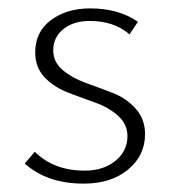

<svg xmlns="http://www.w3.org/2000/svg" viewBox="-20 -434 411 458"><path d="M180 4Q92 4 39 -44L63 -72Q108 -27 182 -27Q227 -27 255.5 -50.5Q284 -74 284 -109Q284 -138 261.5 -158Q239 -178 206.5 -189.5Q174 -201 141.5 -213.5Q109 -226 86.5 -249.5Q64 -273 64 -309Q64 -358 101.5 -386Q139 -414 195 -414Q263 -414 309 -382L289 -352Q252 -384 194 -384Q155 -384 131 -364.5Q107 -345 107 -314Q107 -286 129.5 -267Q152 -248 184 -236.5Q216 -225 248.5 -212.5Q281 -200 303.5 -175Q326 -150 326 -114Q326 -63 285.5 -29.5Q245 4 180 4Z"/></svg>

Font: EauTestInfant Light
Style: Regular
Weight: 300
Designer: Christian Thalmann (Catharsis Fonts)
Version: Version 0.001;PS 000.001;hotconv 1.0.88;makeotf.lib2.5.64775